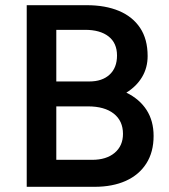

<svg xmlns="http://www.w3.org/2000/svg" viewBox="-20 -720 652 740"><path d="M83 0V-700H314Q386 -700 438.5 -678Q491 -656 520 -612.5Q549 -569 549 -504Q549 -459 527.5 -423Q506 -387 467 -363Q518 -338 545 -296Q572 -254 572 -196Q572 -134 544 -90Q516 -46 465 -23Q414 0 344 0ZM197 -104H335Q390 -104 422 -131Q454 -158 454 -204Q454 -254 418.5 -282Q383 -310 319 -310H197ZM197 -406H324Q374 -406 402.5 -432.5Q431 -459 431 -506Q431 -554 398.5 -579.5Q366 -605 308 -605H197Z"/></svg>

Font: Figtree Light SemiBold
Style: Regular
Weight: 600
Version: Version 2.002